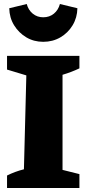

<svg xmlns="http://www.w3.org/2000/svg" viewBox="-20 -935 433 955"><path d="M15 0V-62Q55 -82 99 -93L111 -560L15 -589V-657H375V-595Q335 -576 291 -563V-90L375 -69V0ZM195 -727Q148 -727 110.5 -749.5Q73 -772 50 -809.5Q27 -847 26 -894L113 -915Q121 -885 143 -867Q165 -849 195 -849Q226 -849 248 -867Q270 -885 278 -915L365 -894Q364 -847 341 -809Q318 -771 280 -749Q242 -727 195 -727Z"/></svg>

Font: Piazzolla SC ExtraBold
Style: Regular
Weight: 800
Designer: Juan Pablo del Peral
Foundry: Huerta Tipografica
Version: Version 1.330